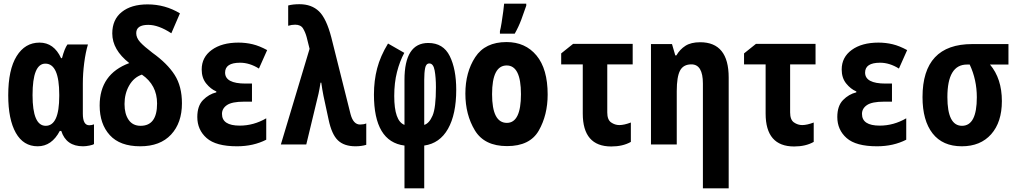

<svg xmlns="http://www.w3.org/2000/svg" viewBox="-20 -790 5540 1050"><path d="M307 -74H315Q342 10 434 10Q450 10 469.5 6Q489 2 494 -2V-110Q482 -105 468 -105Q433 -105 433 -168V-333Q433 -388 440.5 -446Q448 -504 461 -547H349Q333 -525 319 -472H314Q275 -557 196 -557Q117 -557 71 -483Q25 -409 25 -269Q25 -137 66.5 -63.5Q108 10 186 10Q263 10 307 -74ZM158 -270Q158 -442 228 -442Q304 -442 304 -272V-265Q304 -102 230 -102Q158 -102 158 -270Z M975 -225Q975 -318 935 -380.5Q895 -443 814 -501Q768 -536 746.5 -559.5Q725 -583 725 -609Q725 -654 791 -654Q847 -654 917 -608L964 -717Q883 -766 787 -766Q698 -766 646 -724.5Q594 -683 594 -607Q594 -518 687 -445Q525 -385 525 -213Q525 -112 580.5 -51Q636 10 747 10Q856 10 915.5 -54Q975 -118 975 -225ZM661 -221Q661 -278 686.5 -322.5Q712 -367 756 -382Q839 -325 839 -224Q839 -102 749 -102Q706 -102 683.5 -134.5Q661 -167 661 -221Z M1436 -26V-143Q1367 -103 1291 -103Q1194 -103 1194 -167Q1194 -197 1221.5 -215.5Q1249 -234 1314 -234H1358V-333H1323Q1211 -333 1211 -393Q1211 -447 1293 -447Q1345 -447 1396 -415L1441 -516Q1399 -539 1361.5 -548Q1324 -557 1284 -557Q1193 -557 1138 -517Q1083 -477 1083 -410Q1083 -364 1107.5 -333.5Q1132 -303 1163 -290V-285Q1122 -275 1090.5 -243Q1059 -211 1059 -150Q1059 -80 1110 -35Q1161 10 1276 10Q1366 10 1436 -26Z M1983 2V-115Q1969 -109 1949 -109Q1912 -109 1897 -166L1792 -585Q1765 -689 1724.5 -728Q1684 -767 1618 -767Q1581 -767 1556 -760V-649Q1575 -655 1594 -655Q1625 -655 1637.5 -634Q1650 -613 1657 -587L1673 -523L1516 0H1655L1722 -278Q1725 -291 1727.5 -306Q1730 -321 1733 -338H1737Q1742 -301 1749 -266L1777 -136Q1794 -55 1828 -22.5Q1862 10 1924 10Q1957 10 1983 2Z M2300 240V6Q2385 -6 2430 -85.5Q2475 -165 2475 -299Q2475 -412 2439.5 -483.5Q2404 -555 2322 -555Q2192 -555 2192 -353V-107Q2136 -128 2136 -265Q2136 -337 2151 -396Q2166 -455 2191 -501L2102 -552Q2060 -483 2042.5 -416Q2025 -349 2025 -273Q2025 -15 2192 6V240ZM2300 -354Q2300 -393 2305 -418Q2310 -443 2328 -443Q2350 -443 2357 -404.5Q2364 -366 2364 -313Q2364 -200 2345.5 -157.5Q2327 -115 2300 -107Z M2795 -606Q2816 -643 2831 -683Q2846 -723 2858 -759V-770H2737Q2736 -757 2732 -726.5Q2728 -696 2723 -665Q2718 -634 2714 -620V-606ZM2975 -273Q2975 -413 2914 -486.5Q2853 -560 2750 -560Q2633 -560 2579 -477.5Q2525 -395 2525 -278Q2525 -163 2577 -77Q2629 9 2753 9Q2878 9 2926.5 -76Q2975 -161 2975 -273ZM2671 -275Q2671 -432 2751 -432Q2829 -432 2829 -275Q2829 -118 2752 -118Q2671 -118 2671 -275Z M3430 -14V-120Q3393 -106 3367 -106Q3343 -106 3322 -120.5Q3301 -135 3301 -175V-438H3440V-550H3114L3049 -498V-438H3167V-169Q3167 11 3323 11Q3386 11 3430 -14Z M3965 240V-366Q3965 -559 3809 -559Q3759 -559 3728.5 -539.5Q3698 -520 3679 -487H3673L3655 -549H3540V0H3681V-292Q3681 -370 3699 -404Q3717 -438 3761 -438Q3824 -438 3824 -333V240Z M4430 -14V-120Q4393 -106 4367 -106Q4343 -106 4322 -120.5Q4301 -135 4301 -175V-438H4440V-550H4114L4049 -498V-438H4167V-169Q4167 11 4323 11Q4386 11 4430 -14Z M4936 -26V-143Q4867 -103 4791 -103Q4694 -103 4694 -167Q4694 -197 4721.5 -215.5Q4749 -234 4814 -234H4858V-333H4823Q4711 -333 4711 -393Q4711 -447 4793 -447Q4845 -447 4896 -415L4941 -516Q4899 -539 4861.5 -548Q4824 -557 4784 -557Q4693 -557 4638 -517Q4583 -477 4583 -410Q4583 -364 4607.5 -333.5Q4632 -303 4663 -290V-285Q4622 -275 4590.5 -243Q4559 -211 4559 -150Q4559 -80 4610 -35Q4661 10 4776 10Q4866 10 4936 -26Z M5459 -237Q5459 -360 5394 -437H5495V-549H5297Q5025 -549 5025 -259Q5025 -131 5080 -60.5Q5135 10 5240 10Q5342 10 5400.5 -56Q5459 -122 5459 -237ZM5161 -259Q5161 -437 5268 -437H5283Q5322 -354 5322 -258Q5322 -102 5241 -102Q5161 -102 5161 -259Z"/></svg>

Font: Noto Sans Mono UI Condensed ExtraBold
Style: Regular
Weight: 800
Width: 3
Designer: Monotype Design team
Foundry: Monotype Imaging Inc.
Version: 1.000